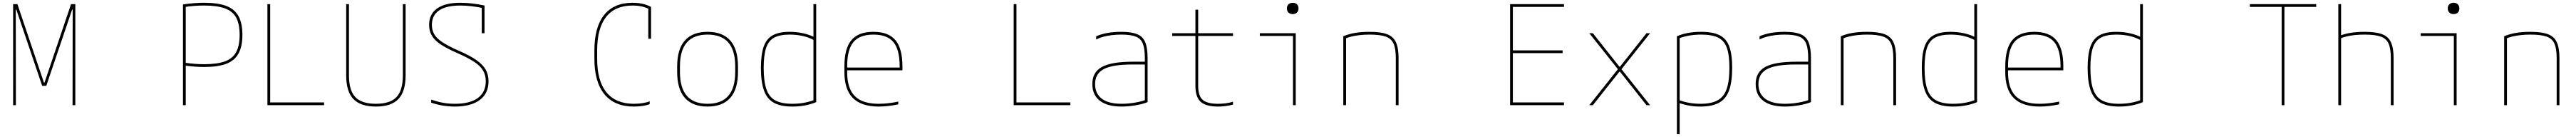

<svg xmlns="http://www.w3.org/2000/svg" viewBox="-20 -760 18640 990"><path d="M75 0V-730H106L298 -163H302L494 -730H525V0H505L506 -691H502L315 -140H285L98 -691H94L95 0Z M1304 -728Q1353 -735 1389 -737.5Q1425 -740 1457 -740Q1557 -740 1617.5 -717Q1678 -694 1706 -643Q1734 -592 1734 -508Q1734 -425 1706 -373.5Q1678 -322 1617.5 -299Q1557 -276 1457 -276Q1425 -276 1391 -278.5Q1357 -281 1311 -287L1314 -307Q1358 -301 1391.5 -298.5Q1425 -296 1457 -296Q1551 -296 1607.5 -316.5Q1664 -337 1689 -384Q1714 -431 1714 -508Q1714 -586 1689 -632.5Q1664 -679 1607.5 -699.5Q1551 -720 1457 -720Q1423 -720 1387.5 -717.5Q1352 -715 1307 -708L1324 -728V0H1304Z M1915 0V-730H1935V-20H2325V0Z M2700 10Q2589 10 2537 -44.5Q2485 -99 2485 -215V-730H2505V-215Q2505 -107 2551 -58.5Q2597 -10 2700 -10Q2803 -10 2849 -58.5Q2895 -107 2895 -215V-730H2915V-215Q2915 -99 2863 -44.5Q2811 10 2700 10Z M3271 10Q3230 10 3187.5 3.5Q3145 -3 3100 -18V-40Q3145 -25 3185 -17.5Q3225 -10 3271 -10Q3381 -10 3438 -52Q3495 -94 3495 -173Q3495 -216 3476 -249.5Q3457 -283 3411.5 -313Q3366 -343 3288 -377Q3217 -408 3172 -437Q3127 -466 3106 -500.5Q3085 -535 3085 -580Q3085 -658 3143 -699Q3201 -740 3311 -740Q3350 -740 3395 -735Q3440 -730 3486 -720V-520H3466V-713L3482 -700Q3437 -710 3393 -715Q3349 -720 3311 -720Q3209 -720 3157 -684.5Q3105 -649 3105 -580Q3105 -542 3122.5 -512Q3140 -482 3182 -454.5Q3224 -427 3296 -395Q3378 -360 3425.5 -327Q3473 -294 3494 -257.5Q3515 -221 3515 -173Q3515 -85 3451.5 -37.5Q3388 10 3271 10Z M4567 10Q4427 10 4354 -78.5Q4281 -167 4281 -335V-395Q4281 -564 4351.5 -652Q4422 -740 4557 -740Q4596 -740 4629.5 -732.5Q4663 -725 4691 -710V-480H4671V-713L4681 -692Q4631 -720 4557 -720Q4431 -720 4366 -638Q4301 -556 4301 -395V-335Q4301 -175 4368.5 -92.5Q4436 -10 4567 -10Q4600 -10 4631 -15Q4662 -20 4681 -28V-7Q4660 1 4629.5 5.5Q4599 10 4567 10Z M5100 10Q4991 10 4935.5 -53Q4880 -116 4880 -240V-280Q4880 -404 4935.5 -467Q4991 -530 5100 -530Q5209 -530 5264.5 -467Q5320 -404 5320 -280V-240Q5320 -116 5264.5 -53Q5209 10 5100 10ZM5100 -10Q5200 -10 5250 -67.5Q5300 -125 5300 -240V-280Q5300 -396 5250 -453Q5200 -510 5100 -510Q5000 -510 4950 -453Q4900 -396 4900 -280V-240Q4900 -125 4950 -67.5Q5000 -10 5100 -10Z M5713 10Q5629 10 5579.5 -17.5Q5530 -45 5508 -106.5Q5486 -168 5486 -270Q5486 -366 5506 -423Q5526 -480 5571.5 -505Q5617 -530 5693 -530Q5747 -530 5794.5 -519Q5842 -508 5879 -488L5869 -470Q5833 -490 5788.5 -500Q5744 -510 5693 -510Q5623 -510 5582 -488Q5541 -466 5523.5 -413.5Q5506 -361 5506 -270Q5506 -173 5525.5 -116Q5545 -59 5590 -34.5Q5635 -10 5713 -10Q5760 -10 5802 -18Q5844 -26 5878 -40L5866 -22V-730H5886V-22Q5853 -8 5809.5 1Q5766 10 5713 10Z M6339 10Q6213 10 6151.5 -51.5Q6090 -113 6090 -240V-280Q6090 -409 6140.5 -469.5Q6191 -530 6300 -530Q6409 -530 6459.5 -469.5Q6510 -409 6510 -280V-252H6100V-272H6500L6490 -262V-280Q6490 -401 6445 -455.5Q6400 -510 6300 -510Q6200 -510 6155 -455.5Q6110 -401 6110 -280V-240Q6110 -161 6134.5 -110Q6159 -59 6210 -34.5Q6261 -10 6339 -10Q6374 -10 6411.5 -14.5Q6449 -19 6480 -26V-6Q6448 1 6411 5.5Q6374 10 6339 10Z M7315 0V-730H7335V-20H7725V0Z M8096 10Q7993 10 7938.5 -32Q7884 -74 7884 -153Q7884 -238 7953 -276Q8022 -314 8176 -314H8274V-294H8176Q8029 -294 7966.5 -260.5Q7904 -227 7904 -153Q7904 -83 7953 -46.5Q8002 -10 8096 -10Q8143 -10 8193 -18.5Q8243 -27 8277 -41L8264 -27V-340Q8264 -408 8249.5 -444.5Q8235 -481 8198.5 -495.5Q8162 -510 8094 -510Q8057 -510 8024.5 -506Q7992 -502 7964 -494.5Q7936 -487 7912 -475V-498Q7949 -514 7994 -522Q8039 -530 8094 -530Q8167 -530 8208.5 -513Q8250 -496 8267 -454.5Q8284 -413 8284 -340V-22Q8249 -8 8197 1Q8145 10 8096 10Z M8794 10Q8706 10 8668 -24.5Q8630 -59 8630 -140V-500H8462V-520H8630V-690H8650V-520H8902V-500H8650V-140Q8650 -68 8682 -39Q8714 -10 8794 -10Q8823 -10 8850 -13.5Q8877 -17 8902 -25V-4Q8875 3 8848 6.5Q8821 10 8794 10Z M9336 0V-500H9096V-520H9356V0ZM9334 -658Q9315 -658 9303.5 -669Q9292 -680 9292 -699Q9292 -718 9303.5 -729Q9315 -740 9334 -740Q9353 -740 9364.5 -729Q9376 -718 9376 -699Q9376 -680 9364.5 -669Q9353 -658 9334 -658Z M9700 -498Q9741 -515 9786.5 -522.5Q9832 -530 9890 -530Q9971 -530 10016.5 -513Q10062 -496 10081 -454.5Q10100 -413 10100 -340V0H10080V-340Q10080 -407 10064 -444Q10048 -481 10007 -495.5Q9966 -510 9891 -510Q9854 -510 9821.5 -506.5Q9789 -503 9761.5 -496.5Q9734 -490 9708 -479L9720 -494V0H9700Z M10907 0V-730H11297V-710H10927V-396H11287V-376H10927V-20H11297V0Z M11480 0 11687 -260 11480 -520H11506L11698 -278H11702L11894 -520H11920L11713 -260L11920 0H11894L11702 -242H11698L11506 0Z M12114 -498Q12186 -530 12290 -530Q12374 -530 12423 -505.5Q12472 -481 12493 -424Q12514 -367 12514 -270Q12514 -168 12491.5 -106.5Q12469 -45 12419 -17.5Q12369 10 12285 10Q12233 10 12190.5 1Q12148 -8 12116 -21L12124 -39Q12159 -25 12200 -17.5Q12241 -10 12285 -10Q12363 -10 12408.5 -35Q12454 -60 12474 -117Q12494 -174 12494 -270Q12494 -362 12475.5 -414Q12457 -466 12412.5 -488Q12368 -510 12290 -510Q12241 -510 12198 -502Q12155 -494 12122 -480L12134 -498V210H12114Z M12896 10Q12793 10 12738.5 -32Q12684 -74 12684 -153Q12684 -238 12753 -276Q12822 -314 12976 -314H13074V-294H12976Q12829 -294 12766.5 -260.5Q12704 -227 12704 -153Q12704 -83 12753 -46.5Q12802 -10 12896 -10Q12943 -10 12993 -18.5Q13043 -27 13077 -41L13064 -27V-340Q13064 -408 13049.5 -444.5Q13035 -481 12998.5 -495.5Q12962 -510 12894 -510Q12857 -510 12824.5 -506Q12792 -502 12764 -494.5Q12736 -487 12712 -475V-498Q12749 -514 12794 -522Q12839 -530 12894 -530Q12967 -530 13008.5 -513Q13050 -496 13067 -454.5Q13084 -413 13084 -340V-22Q13049 -8 12997 1Q12945 10 12896 10Z M13300 -498Q13341 -515 13386.5 -522.5Q13432 -530 13490 -530Q13571 -530 13616.5 -513Q13662 -496 13681 -454.5Q13700 -413 13700 -340V0H13680V-340Q13680 -407 13664 -444Q13648 -481 13607 -495.5Q13566 -510 13491 -510Q13454 -510 13421.5 -506.5Q13389 -503 13361.5 -496.5Q13334 -490 13308 -479L13320 -494V0H13300Z M14113 10Q14029 10 13979.5 -17.5Q13930 -45 13908 -106.5Q13886 -168 13886 -270Q13886 -366 13906 -423Q13926 -480 13971.5 -505Q14017 -530 14093 -530Q14147 -530 14194.5 -519Q14242 -508 14279 -488L14269 -470Q14233 -490 14188.5 -500Q14144 -510 14093 -510Q14023 -510 13982 -488Q13941 -466 13923.5 -413.5Q13906 -361 13906 -270Q13906 -173 13925.5 -116Q13945 -59 13990 -34.5Q14035 -10 14113 -10Q14160 -10 14202 -18Q14244 -26 14278 -40L14266 -22V-730H14286V-22Q14253 -8 14209.5 1Q14166 10 14113 10Z M14739 10Q14613 10 14551.5 -51.5Q14490 -113 14490 -240V-280Q14490 -409 14540.5 -469.5Q14591 -530 14700 -530Q14809 -530 14859.5 -469.5Q14910 -409 14910 -280V-252H14500V-272H14900L14890 -262V-280Q14890 -401 14845 -455.5Q14800 -510 14700 -510Q14600 -510 14555 -455.5Q14510 -401 14510 -280V-240Q14510 -161 14534.5 -110Q14559 -59 14610 -34.5Q14661 -10 14739 -10Q14774 -10 14811.5 -14.5Q14849 -19 14880 -26V-6Q14848 1 14811 5.5Q14774 10 14739 10Z M15313 10Q15229 10 15179.5 -17.5Q15130 -45 15108 -106.5Q15086 -168 15086 -270Q15086 -366 15106 -423Q15126 -480 15171.5 -505Q15217 -530 15293 -530Q15347 -530 15394.5 -519Q15442 -508 15479 -488L15469 -470Q15433 -490 15388.5 -500Q15344 -510 15293 -510Q15223 -510 15182 -488Q15141 -466 15123.5 -413.5Q15106 -361 15106 -270Q15106 -173 15125.5 -116Q15145 -59 15190 -34.5Q15235 -10 15313 -10Q15360 -10 15402 -18Q15444 -26 15478 -40L15466 -22V-730H15486V-22Q15453 -8 15409.5 1Q15366 10 15313 10Z M16490 0V-710H16260V-730H16740V-710H16510V0Z M17280 -340Q17280 -407 17264 -444Q17248 -481 17207 -495.5Q17166 -510 17091 -510Q17055 -510 17023 -507Q16991 -504 16963 -497.5Q16935 -491 16910 -480L16903 -499Q16942 -515 16988 -522.5Q17034 -530 17091 -530Q17171 -530 17216.5 -513Q17262 -496 17281 -454.5Q17300 -413 17300 -340V0H17280ZM16900 0V-730H16920V0Z M17736 0V-500H17496V-520H17756V0ZM17734 -658Q17715 -658 17703.5 -669Q17692 -680 17692 -699Q17692 -718 17703.5 -729Q17715 -740 17734 -740Q17753 -740 17764.5 -729Q17776 -718 17776 -699Q17776 -680 17764.5 -669Q17753 -658 17734 -658Z M18100 -498Q18141 -515 18186.5 -522.5Q18232 -530 18290 -530Q18371 -530 18416.5 -513Q18462 -496 18481 -454.5Q18500 -413 18500 -340V0H18480V-340Q18480 -407 18464 -444Q18448 -481 18407 -495.5Q18366 -510 18291 -510Q18254 -510 18221.5 -506.5Q18189 -503 18161.5 -496.5Q18134 -490 18108 -479L18120 -494V0H18100Z"/></svg>

Font: M PLUS Code Latin Expanded Thin
Style: Regular
Weight: 250
Width: 7
Designer: Coji Morishita
Foundry: UNDERFOREST DESIGN
Version: Version 1.002; ttfautohint (v1.8.3)